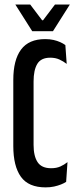

<svg xmlns="http://www.w3.org/2000/svg" viewBox="-20 -822 340 852"><path d="M182.5 9.5Q106.5 9.5 72.8 -37.5Q39 -84.5 39 -174V-467Q39 -556 73.5 -602.2Q108 -648.5 180.5 -648.5Q200.5 -648.5 217.2 -644.8Q234 -641 247.2 -635Q260.5 -629 270 -622L276 -538.5Q261 -550 243.5 -558Q226 -566 203 -566Q162 -566 145.5 -538.5Q129 -511 129 -460.5V-179Q129 -129.5 146.8 -102.5Q164.5 -75.5 207 -75.5Q230.5 -75.5 247.8 -83.2Q265 -91 279.5 -102.5L273.5 -15Q264.5 -9 250.8 -3.5Q237 2 219.8 5.8Q202.5 9.5 182.5 9.5ZM123 -683.5 48 -802H114L167 -732H171L224 -802H290L215 -683.5Z"/></svg>

Font: Anek Latin Condensed Medium
Style: Regular
Weight: 500
Width: 3
Designer: Yesha Goshar
Foundry: Ek Type
Version: Version 1.003